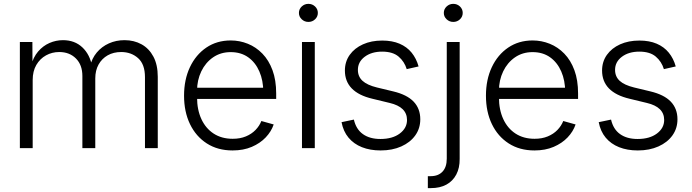

<svg xmlns="http://www.w3.org/2000/svg" viewBox="-20 -757 3535 981"><path d="M81.5 0V-542.5H145.5L146 -419.9H138.2Q149.9 -464.8 174.8 -493.9Q199.7 -522.9 232.9 -537.4Q266.1 -551.8 301.8 -551.8Q361.8 -551.8 400.9 -514.9Q439.9 -478 450.7 -416.5H439.5Q449.2 -458.5 474.6 -488.8Q500 -519 536.6 -535.4Q573.2 -551.8 616.2 -551.8Q665 -551.8 703.4 -530.5Q741.7 -509.3 763.9 -467.5Q786.1 -425.8 786.1 -364.3V0H720.7V-362.8Q720.7 -428.7 685.5 -460Q650.4 -491.2 599.1 -491.2Q560.1 -491.2 530.3 -474.4Q500.5 -457.5 483.6 -427.2Q466.8 -397 466.8 -356.4V0H400.9V-368.7Q400.9 -425.3 367.9 -458.3Q335 -491.2 282.7 -491.2Q246.1 -491.2 215.1 -474.1Q184.1 -457 165.5 -425Q147 -393.1 147 -348.1V0Z M1168.5 11.7Q1092.3 11.7 1036.6 -24.2Q981 -60.1 950.7 -123Q920.4 -186 920.4 -268.1Q920.4 -350.1 950.4 -413.8Q980.5 -477.5 1034.2 -513.9Q1087.9 -550.3 1158.7 -550.3Q1204.6 -550.3 1246.3 -533.4Q1288.1 -516.6 1320.8 -482.9Q1353.5 -449.2 1372.3 -398.4Q1391.1 -347.7 1391.1 -279.3V-251.5H962.9V-308.6H1355.5L1325.2 -287.6Q1325.2 -345.7 1305.2 -391.8Q1285.2 -438 1248 -464.4Q1210.9 -490.7 1158.7 -490.7Q1107.4 -490.7 1068.6 -463.9Q1029.8 -437 1008.3 -392.1Q986.8 -347.2 986.8 -293V-260.3Q986.8 -196.3 1009 -148.4Q1031.2 -100.6 1072 -74.2Q1112.8 -47.9 1168.9 -47.9Q1207 -47.9 1236.3 -60.1Q1265.6 -72.3 1285.6 -93Q1305.7 -113.8 1315.4 -138.7L1378.4 -121.1Q1366.2 -85 1337.6 -54.9Q1309.1 -24.9 1266.4 -6.6Q1223.6 11.7 1168.5 11.7Z M1522.9 0V-542.5H1588.4V0ZM1555.7 -645Q1536.1 -645 1521.7 -658.4Q1507.3 -671.9 1507.3 -690.9Q1507.3 -710.4 1521.7 -723.9Q1536.1 -737.3 1555.7 -737.3Q1575.7 -737.3 1589.8 -723.9Q1604 -710.4 1604 -690.9Q1604 -671.9 1589.8 -658.4Q1575.7 -645 1555.7 -645Z M1924.8 11.7Q1871.1 11.7 1829.3 -4.9Q1787.6 -21.5 1760.7 -53.7Q1733.9 -85.9 1725.1 -132.8L1788.1 -146Q1799.3 -96.7 1834.2 -71.8Q1869.1 -46.9 1923.8 -46.9Q1985.4 -46.9 2022.5 -74.7Q2059.6 -102.5 2059.6 -144Q2059.6 -177.2 2037.4 -199Q2015.1 -220.7 1971.2 -231L1882.8 -252.4Q1812.5 -269 1777.3 -305.2Q1742.2 -341.3 1742.2 -396.5Q1742.2 -441.9 1766.8 -476.6Q1791.5 -511.2 1834.5 -530.5Q1877.4 -549.8 1932.6 -549.8Q1983.9 -549.8 2021.5 -533.7Q2059.1 -517.6 2083.3 -487.8Q2107.4 -458 2118.7 -417.5L2058.1 -403.8Q2046.4 -442.4 2016.6 -467.8Q1986.8 -493.2 1932.6 -493.2Q1878.4 -493.2 1843.5 -467Q1808.6 -440.9 1808.6 -399.9Q1808.6 -365.7 1832.3 -344Q1856 -322.3 1905.8 -310.1L1989.3 -290Q2059.1 -273.4 2093.3 -237.8Q2127.4 -202.1 2127.4 -147.5Q2127.4 -101.1 2101.8 -65.2Q2076.2 -29.3 2030.3 -8.8Q1984.4 11.7 1924.8 11.7Z M2262.7 -542.5H2328.6V54.7Q2329.1 101.1 2311.3 134.8Q2293.5 168.5 2260.7 186.3Q2228 204.1 2182.1 204.1H2166V143.1H2180.7Q2219.2 143.1 2241 119.9Q2262.7 96.7 2262.7 53.7ZM2295.9 -645Q2276.4 -645 2262 -658.4Q2247.6 -671.9 2247.6 -690.9Q2247.6 -710.4 2262 -723.9Q2276.4 -737.3 2295.9 -737.3Q2315.9 -737.3 2330.1 -723.9Q2344.2 -710.4 2344.2 -690.9Q2344.2 -671.9 2330.1 -658.4Q2315.9 -645 2295.9 -645Z M2710.9 11.7Q2634.8 11.7 2579.1 -24.2Q2523.4 -60.1 2493.2 -123Q2462.9 -186 2462.9 -268.1Q2462.9 -350.1 2492.9 -413.8Q2522.9 -477.5 2576.7 -513.9Q2630.4 -550.3 2701.2 -550.3Q2747.1 -550.3 2788.8 -533.4Q2830.6 -516.6 2863.3 -482.9Q2896 -449.2 2914.8 -398.4Q2933.6 -347.7 2933.6 -279.3V-251.5H2505.4V-308.6H2897.9L2867.7 -287.6Q2867.7 -345.7 2847.7 -391.8Q2827.6 -438 2790.5 -464.4Q2753.4 -490.7 2701.2 -490.7Q2649.9 -490.7 2611.1 -463.9Q2572.3 -437 2550.8 -392.1Q2529.3 -347.2 2529.3 -293V-260.3Q2529.3 -196.3 2551.5 -148.4Q2573.7 -100.6 2614.5 -74.2Q2655.3 -47.9 2711.4 -47.9Q2749.5 -47.9 2778.8 -60.1Q2808.1 -72.3 2828.1 -93Q2848.1 -113.8 2857.9 -138.7L2920.9 -121.1Q2908.7 -85 2880.1 -54.9Q2851.6 -24.9 2808.8 -6.6Q2766.1 11.7 2710.9 11.7Z M3238.8 11.7Q3185.1 11.7 3143.3 -4.9Q3101.6 -21.5 3074.7 -53.7Q3047.9 -85.9 3039.1 -132.8L3102.1 -146Q3113.3 -96.7 3148.2 -71.8Q3183.1 -46.9 3237.8 -46.9Q3299.3 -46.9 3336.4 -74.7Q3373.5 -102.5 3373.5 -144Q3373.5 -177.2 3351.3 -199Q3329.1 -220.7 3285.2 -231L3196.8 -252.4Q3126.5 -269 3091.3 -305.2Q3056.2 -341.3 3056.2 -396.5Q3056.2 -441.9 3080.8 -476.6Q3105.5 -511.2 3148.4 -530.5Q3191.4 -549.8 3246.6 -549.8Q3297.9 -549.8 3335.4 -533.7Q3373 -517.6 3397.2 -487.8Q3421.4 -458 3432.6 -417.5L3372.1 -403.8Q3360.4 -442.4 3330.6 -467.8Q3300.8 -493.2 3246.6 -493.2Q3192.4 -493.2 3157.5 -467Q3122.6 -440.9 3122.6 -399.9Q3122.6 -365.7 3146.2 -344Q3169.9 -322.3 3219.7 -310.1L3303.2 -290Q3373 -273.4 3407.2 -237.8Q3441.4 -202.1 3441.4 -147.5Q3441.4 -101.1 3415.8 -65.2Q3390.1 -29.3 3344.2 -8.8Q3298.3 11.7 3238.8 11.7Z"/></svg>

Font: Inter 16pt Light
Style: Regular
Weight: 300
Version: Version 4.001;git-66647c0bb